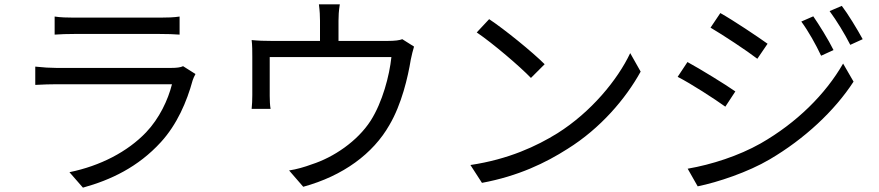

<svg xmlns="http://www.w3.org/2000/svg" viewBox="-20 -821 4040 882"><path d="M821 -517C810 -511 789 -509 766 -509H239C212 -509 178 -511 142 -515V-431C177 -433 215 -434 239 -434H770C752 -362 712 -277 651 -213C566 -124 441 -59 299 -30L361 41C488 6 614 -53 719 -168C793 -249 838 -353 865 -452C867 -459 873 -472 878 -481ZM231 -662C258 -664 290 -665 321 -665H713C747 -665 781 -664 805 -662V-745C781 -741 746 -740 714 -740H321C289 -740 257 -741 231 -745Z M1828 -641C1815 -636 1796 -633 1759 -633H1535V-726C1535 -747 1536 -770 1541 -801H1445C1449 -770 1450 -747 1450 -726V-633H1229C1194 -633 1165 -634 1136 -637C1139 -615 1139 -581 1139 -560V-384C1139 -365 1138 -338 1136 -321H1223C1220 -336 1219 -362 1219 -380V-559H1778C1769 -473 1737 -352 1683 -267C1622 -172 1512 -98 1412 -66C1380 -54 1342 -43 1308 -38L1373 37C1556 -13 1694 -115 1769 -247C1825 -342 1854 -467 1867 -547C1871 -566 1877 -592 1882 -607Z M2227 -733 2170 -672C2244 -622 2369 -515 2419 -463L2482 -526C2426 -582 2298 -686 2227 -733ZM2141 -63 2194 19C2361 -12 2487 -73 2587 -137C2738 -231 2854 -367 2923 -492L2875 -577C2817 -454 2695 -306 2541 -209C2446 -150 2316 -89 2141 -63Z M3716 -746 3661 -722C3694 -677 3727 -618 3752 -565L3809 -591C3786 -638 3741 -710 3716 -746ZM3847 -794 3791 -770C3824 -725 3859 -668 3886 -615L3943 -641C3918 -687 3874 -759 3847 -794ZM3289 -761 3244 -694C3302 -660 3411 -588 3459 -551L3506 -620C3463 -651 3348 -728 3289 -761ZM3139 -46 3185 35C3278 16 3416 -30 3516 -89C3676 -183 3814 -312 3901 -446L3853 -529C3772 -388 3640 -257 3474 -162C3373 -105 3249 -65 3139 -46ZM3138 -536 3093 -468C3154 -437 3262 -367 3312 -331L3358 -401C3314 -432 3197 -504 3138 -536Z"/></svg>

Font: Noto Sans Mono CJK SC Regular
Style: Regular
Weight: 400
Designer: Ryoko NISHIZUKA (kana & ideographs); Paul D. Hunt (Latin, Greek & Cyrillic); Wenlong ZHANG (bopomofo); Sandoll Communica
Foundry: Adobe Systems Incorporated
Version: Version 1.005;PS 1.005;hotconv 1.0.96;makeotf.lib2.5.65012